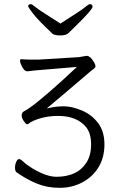

<svg xmlns="http://www.w3.org/2000/svg" viewBox="-20 -744 580 921"><path d="M60 83Q52 77 52 61Q52 45 58 32Q64 19 71.5 19Q79 19 93 32.5Q107 46 136 64Q203 104 251 104Q299 104 335.5 87.5Q372 71 394.5 36Q417 1 417 -51Q417 -103 394 -133Q350 -188 258 -188Q215 -188 175 -177Q133 -165 115 -149Q113 -148 109 -148Q105 -148 94.5 -162.5Q84 -177 84 -190.5Q84 -204 95 -210Q141 -233 281 -360Q314 -390 338 -413L349 -423L182 -409Q163 -408 146.5 -406Q130 -404 113 -402H111Q95 -402 82 -432Q76 -445 76 -452.5Q76 -460 80 -460Q110 -458 132 -458H164Q173 -458 181 -459L359 -470L394 -476H398Q415 -474 432 -444Q438 -433 438 -426Q438 -420 430 -414L412 -400L310 -313Q239 -253 220 -237L204 -224L224 -228Q252 -234 288 -234Q324 -234 371.5 -214.5Q419 -195 450 -154.5Q481 -114 481 -51.5Q481 11 453 57.5Q425 104 375.5 130.5Q326 157 266 157Q206 157 156.5 136.5Q107 116 60 83ZM181 -459Q182 -459 182 -459ZM232 -582Q163 -647 140 -677Q117 -707 115 -713Q115 -724 128 -724Q134 -724 148.5 -711.5Q163 -699 197.5 -677.5Q232 -656 270 -631Q308 -656 342 -677.5Q376 -699 390.5 -711.5Q405 -724 411 -724Q424 -724 424 -712Q424 -698 340 -616Q320 -597 308.5 -585.5Q297 -574 269.5 -574Q242 -574 232 -582Z"/></svg>

Font: LXGW WenKai TC Light
Style: Regular
Weight: 300
Designer: LXGW / Fontworks Inc.
Foundry: LXGW / Fontworks Inc.
Version: Version 1.330